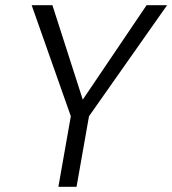

<svg xmlns="http://www.w3.org/2000/svg" viewBox="-20 -720 664 740"><path d="M205 0 253 -272 102 -700H182L299 -336L545 -700H624L323 -272L275 0Z"/></svg>

Font: DM Sans 24pt Light
Style: Italic
Weight: 300
Italic angle: -10°
Designer: Colophon Foundry, Jonny Pinhorn
Foundry: Colophon Foundry
Version: Version 4.004;gftools[0.9.30]